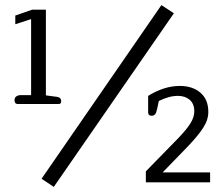

<svg xmlns="http://www.w3.org/2000/svg" viewBox="-20 -715 876 753"><path d="M143 -14 613 -695 662 -663 191 18ZM37 -322Q37 -332 44 -337Q51 -342 62 -342H102V-640L40 -620V-654L106 -677H160V-341L197 -336Q210 -335 215 -330.5Q220 -326 220 -318Q220 -307 210 -307H50Q37 -307 37 -322ZM552 -43 679 -173Q710 -205 726 -230Q742 -255 742 -278Q742 -308 724 -323.5Q706 -339 678 -339Q643 -339 603 -319L596 -287Q593 -272 588 -266.5Q583 -261 575 -261Q561 -261 561 -274V-339Q624 -378 685 -378Q735 -378 766 -351.5Q797 -325 797 -276Q797 -245 777 -214Q757 -183 717 -141L618 -39H804V0H552Z"/></svg>

Font: Maitree
Style: Regular
Weight: 400
Designer: CadsonDemak Team
Foundry: CadsonDemak
Version: Version 1.001